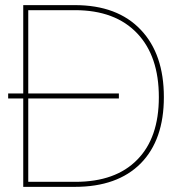

<svg xmlns="http://www.w3.org/2000/svg" viewBox="-20 -726 740 746"><path d="M89.8 -19.5H272.9Q429.2 -19.5 513.2 -105.5Q597.2 -190.4 597.2 -348.6Q597.2 -507.3 513.7 -595.7Q428.2 -686.5 271 -686.5H89.8ZM271 -706.1Q436.5 -706.1 527.3 -609.9Q616.7 -515.6 616.7 -348.6Q616.7 -182.6 526.9 -91.3Q436.5 0 271 0H70.3V-706.1ZM441.9 -343.3H11.7V-362.8H441.9Z"/></svg>

Font: Fortheenas_01
Style: Regular
Weight: 100
Designer: Situjuh Nazara
Version: Version 1.10 September 8, 2014